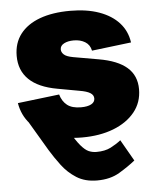

<svg xmlns="http://www.w3.org/2000/svg" viewBox="-53 -594 690 843"><g transform="rotate(-5 291.5 -172.0)"><path d="M170.4 -149.4Q208.5 -71.3 234.9 -25.4Q261.2 20.5 280.3 43Q299.3 65.4 315.4 72.3Q331.5 79.1 349.1 79.1Q386.7 79.1 412.4 65.9Q438 52.7 457.5 37.1L511.2 130.9Q481 155.3 440.2 179.7Q399.4 204.1 341.3 204.1Q288.1 204.1 250.7 180.4Q213.4 156.7 187 121.6Q160.6 86.4 140.1 52.7L48.3 -102.5ZM292 10.3Q217.3 10.3 160.2 -11Q103 -32.2 67.9 -71.5Q32.7 -110.8 23.9 -164.6L207.5 -186.5Q216.3 -155.8 237.8 -138.9Q259.3 -122.1 298.8 -122.1Q327.6 -122.1 343.8 -130.9Q359.9 -139.6 359.9 -155.8Q359.9 -170.9 345 -180.2Q330.1 -189.5 298.3 -194.8L201.7 -212.4Q119.1 -227.1 77.9 -267.1Q36.6 -307.1 36.6 -371.1Q36.6 -427.7 66.9 -467.3Q97.2 -506.8 153.3 -527.6Q209.5 -548.3 287.6 -548.3Q360.8 -548.3 415.3 -528.8Q469.7 -509.3 502.2 -473.4Q534.7 -437.5 542 -386.7L368.2 -365.7Q362.8 -392.1 341.8 -404.8Q320.8 -417.5 292 -417.5Q266.1 -417.5 249 -408.4Q231.9 -399.4 231.9 -382.8Q231.9 -370.6 242.7 -360.4Q253.4 -350.1 282.7 -344.7L394 -325.2Q477.1 -311 518.1 -275.1Q559.1 -239.3 559.1 -179.2Q559.1 -121.1 524.7 -78.6Q490.2 -36.1 430.2 -12.9Q370.1 10.3 292 10.3Z"/></g></svg>

Font: Inter 17pt Black
Style: Regular
Weight: 900
Version: Version 4.001;git-66647c0bb